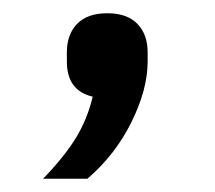

<svg xmlns="http://www.w3.org/2000/svg" viewBox="-20 -136 324 290"><path d="M45 134Q77 101 94.5 72.5Q112 44 120 10Q81 1 81 -43V-57Q81 -84 96.5 -100Q112 -116 142 -116Q172 -116 187.5 -100Q203 -84 203 -57V-43Q203 -1 178.5 48.5Q154 98 112 134Z"/></svg>

Font: IBM Plex Sans JP
Style: Regular
Weight: 400
Designer: Mike Abbink; Paul van der Laan; Pieter van Rosmalen; Wujin Sim; Yejin Wi; Jinhee Kim; Boomi Park; Yona Kim; Kichan Ma
Foundry: Sandoll Inc.
Version: Version 1.001